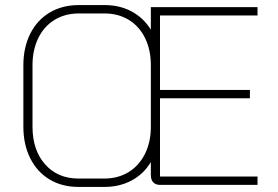

<svg xmlns="http://www.w3.org/2000/svg" viewBox="-20 -728 1096 756"><path d="M72 -229V-471Q72 -541 99 -595Q126 -649 175.5 -678.5Q225 -708 290 -708H392Q452 -708 499 -682.5Q546 -657 574 -611V-700H994V-667H610V-374H964V-341H610V-33H994V0H610Q593 0 583.5 -10Q574 -20 574 -39V-90Q546 -43 498.5 -17.5Q451 8 391 8H289Q224 8 175 -21.5Q126 -51 99 -105Q72 -159 72 -229ZM391 -25Q445 -25 486.5 -50.5Q528 -76 551 -122.5Q574 -169 574 -229V-471Q574 -531 551.5 -577.5Q529 -624 487.5 -649.5Q446 -675 392 -675H290Q236 -675 194.5 -649.5Q153 -624 130.5 -577.5Q108 -531 108 -471V-229Q108 -137 157.5 -81Q207 -25 289 -25Z"/></svg>

Font: Bai Jamjuree ExtraLight
Style: Regular
Weight: 275
Designer: Katatrad Aksorn Co.,Ltd.
Foundry: Cadson Demak Co.,Ltd.
Version: Version 1.000; ttfautohint (v1.6)